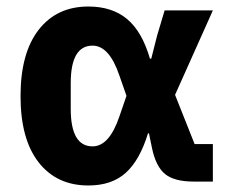

<svg xmlns="http://www.w3.org/2000/svg" viewBox="-20 -557 707 589"><path d="M251 12Q154 12 98.5 -59Q43 -130 43 -262Q43 -394 98.5 -465.5Q154 -537 251 -537Q324 -537 370 -498.5Q416 -460 440 -377H444L462 -448L485 -525H633L517 -266L577 -115H633V0H574Q515 0 486.5 -23Q458 -46 446 -104L437 -148H434Q409 -66 366 -27Q323 12 251 12ZM264 -108Q315 -108 346 -199L368 -263L346 -326Q315 -417 264 -417Q197 -417 197 -302V-223Q197 -108 264 -108Z"/></svg>

Font: Anuphan
Style: Bold
Weight: 700
Designer: Mike Abbink, Paul van der Laan, Pieter van Rosmalen, Mint Tantisuwanna
Foundry: Bold Monday; Cadson Demak
Version: Version 3.002;hotconv 1.0.109;makeotfexe 2.5.65596